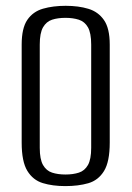

<svg xmlns="http://www.w3.org/2000/svg" viewBox="-20 -619 446 651"><path d="M201.3 12Q158.2 12 125 1.8Q91.8 -8.3 72.6 -39.8Q53.5 -71.2 53.5 -135.3V-467.8Q53.5 -523.5 72.6 -551.6Q91.8 -579.7 125.7 -589.5Q159.7 -599.3 202.7 -599.3Q246.4 -599.3 279.8 -589.1Q313.2 -579 332.6 -550.9Q352.1 -522.8 352.1 -467.8V-135.5Q352.1 -70.5 332.6 -39Q313.2 -7.6 279.5 2.2Q245.7 12 201.3 12ZM202 -27.3Q227.9 -27.3 247.5 -33.7Q267.1 -40 278.2 -59.5Q289.2 -78.9 289.2 -117.8V-468Q289.2 -506.9 278.2 -526.4Q267.1 -545.8 247.2 -552.2Q227.2 -558.5 202 -558.5Q176 -558.5 156.6 -552.2Q137.1 -545.8 125.9 -526.4Q114.8 -506.9 114.8 -468V-117.8Q114.8 -78.9 125.9 -59.5Q137.1 -40 156.6 -33.7Q176 -27.3 202 -27.3Z"/></svg>

Font: Alumni Sans SC Thin
Style: Regular
Weight: 100
Designer: Robert E. Leuschke
Foundry: Robert E. Leuschke
Version: Version 1.018